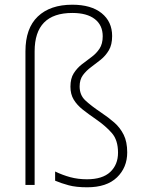

<svg xmlns="http://www.w3.org/2000/svg" viewBox="-20 -785 610 815"><path d="M456 -632Q456 -595 442 -571.5Q428 -548 407.5 -531.5Q387 -515 366.5 -500Q346 -485 332 -466Q318 -447 318 -418Q318 -382 341.5 -359.5Q365 -337 411 -306Q441 -286 465.5 -264.5Q490 -243 505 -213Q520 -183 520 -138Q520 -74 476.5 -32Q433 10 350 10Q303 10 271.5 1.5Q240 -7 214 -18V-57Q245 -42 278 -33Q311 -24 349 -24Q415 -24 448 -55Q481 -86 481 -137Q481 -190 455 -220Q429 -250 387 -279Q355 -301 331 -320Q307 -339 293 -362Q279 -385 279 -417Q279 -452 293 -474Q307 -496 327.5 -512Q348 -528 368.5 -543Q389 -558 402.5 -578.5Q416 -599 416 -631Q416 -678 382.5 -704Q349 -730 287 -730Q127 -730 127 -567V0H88V-567Q88 -665 140.5 -715Q193 -765 287 -765Q367 -765 411.5 -729Q456 -693 456 -632Z"/></svg>

Font: Noto Sans Gujarati ExtraLight
Style: Regular
Weight: 200
Designer: Jelle Bosma - Monotype Design Team, Universal Thirst
Foundry: Monotype Imaging Inc.
Version: Version 2.106; ttfautohint (v1.8.4.7-5d5b)